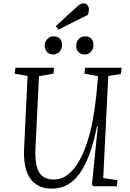

<svg xmlns="http://www.w3.org/2000/svg" viewBox="-20 -1108 771 1142"><path d="M594 -49 679 -36 675 0H534L527 -12L562 -357H557Q537 -259 511 -189Q485 -119 452 -74Q419 -29 378.5 -7.5Q338 14 289 14Q233 14 194.5 -12Q156 -38 138 -90Q120 -142 123 -218L144 -656L67 -670L72 -705H302L298 -670L212 -655L191 -229Q188 -162 198 -120.5Q208 -79 233.5 -59.5Q259 -40 299 -40Q344 -40 380.5 -67Q417 -94 446 -142.5Q475 -191 496.5 -255.5Q518 -320 532 -395.5Q546 -471 554 -551L563 -655L482 -670L486 -705H704L699 -668L624 -656ZM246 -836Q246 -859 261 -875.5Q276 -892 299 -892Q323 -892 336 -878Q349 -864 349 -840Q349 -818 334.5 -801Q320 -784 296 -784Q274 -784 260 -798.5Q246 -813 246 -836ZM433 -836Q433 -859 448 -875.5Q463 -892 486 -892Q510 -892 523 -878Q536 -864 536 -840Q536 -818 521.5 -801Q507 -784 483 -784Q461 -784 447 -798.5Q433 -813 433 -836ZM439 -1069Q449 -1078 458 -1083Q467 -1088 476 -1088Q492 -1088 500.5 -1077Q509 -1066 509 -1052Q509 -1046 507.5 -1037.5Q506 -1029 503 -1020L328 -932L312 -953Z"/></svg>

Font: Literata 24pt Light
Style: Italic
Weight: 300
Italic angle: -2°
Designer: Latin by Veronika Burian and Jose Scaglione. Greek by Irene Vlachou. Cyrillic by Vera Evstafieva
Foundry: TypeTogether
Version: Version 3.103;gftools[0.9.29]